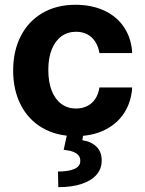

<svg xmlns="http://www.w3.org/2000/svg" viewBox="-20 -557 603 800"><path d="M34.8 -263.2Q34.8 -344.4 66.5 -406.4Q98.1 -468.3 156.7 -502.7Q215.4 -537.1 294.4 -537.1Q362.6 -537.1 415.2 -512.5Q467.8 -487.8 497.8 -442Q527.8 -396.2 530.8 -335.8H394.3Q390.1 -362.3 377.3 -382.5Q364.6 -402.7 344.2 -413.7Q323.9 -424.7 296.9 -424.7Q262.2 -424.7 236.2 -405.9Q210.2 -387 195.7 -351.4Q181.3 -315.8 181.3 -265.6Q181.3 -215 195.5 -179Q209.8 -143 235.8 -123.9Q261.8 -104.8 296.9 -104.8Q322.6 -104.8 343.2 -115Q363.9 -125.2 377 -145.1Q390.2 -165 394.3 -192.7H530.8Q527.2 -132.7 497.7 -86.8Q468.1 -40.9 416.3 -15.4Q364.5 10.2 295.2 10.2Q215.4 10.2 156.3 -24.4Q97.3 -59 66 -121Q34.8 -183 34.8 -263.2ZM328 -2.9 323.1 27.2Q359.9 32.6 381.8 54Q403.7 75.4 403.7 110.9Q404.2 145 382.9 170.2Q361.6 195.3 320.7 209.1Q279.7 222.9 222.9 222.9L221.6 157.7Q265.6 157.7 289.8 147Q314 136.3 314.5 114.9Q315.1 100.4 307.7 91Q300.4 81.7 285.3 75.7Q270.3 69.7 245.3 67.2L260.6 -2.9Z"/></svg>

Font: Pretendard GOV Variable
Style: Regular
Weight: 400
Designer: Base glyphs from Inter by Rasmus Andersson; Hangul glyphs from Noto Sans CJK(Source Han Sans) by Jang Soo-young and Kang
Foundry: Kil Hyung-jin
Version: Version 1.307;Glyphs 3.2 (3192)